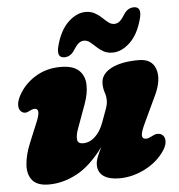

<svg xmlns="http://www.w3.org/2000/svg" viewBox="-52 -763 770 827"><g transform="rotate(-5 333.0 -350.0)"><path d="M630 -156Q642.5 -147.5 642.8 -128.5Q643 -109.5 628 -87Q597.5 -41 543 -13Q488.5 15 431 15Q387 15 363 -2Q339 -19 339 -51Q339 -67.5 346.8 -86.5Q354.5 -105.5 365 -126.5Q307.5 -48.5 247.5 -16.8Q187.5 15 126.5 15Q77 15 55.8 -10Q34.5 -35 37 -77Q39.5 -119 60 -169L98 -261Q120 -315 93 -315Q83.5 -315 68 -307Q49 -296 34 -309Q24 -317.5 23.8 -335.5Q23.5 -353.5 37 -379Q63 -426.5 111 -455.8Q159 -485 219.5 -485Q273 -485 298 -462.2Q323 -439.5 324.8 -401Q326.5 -362.5 309 -315L271 -211Q261.5 -184 263.8 -166.5Q266 -149 289 -149Q316.5 -149 340.5 -171Q364.5 -193 379 -234Q392.5 -270 399.2 -289.2Q406 -308.5 406 -324Q406 -342 400 -359.2Q394 -376.5 394 -398Q394 -438 437.5 -461.5Q481 -485 558 -485Q615 -485 630.5 -439.5Q646 -394 615 -328L559 -209Q542 -172.5 543.5 -158.8Q545 -145 560.5 -145Q567 -145 573.2 -147.8Q579.5 -150.5 589 -155Q602.5 -162 612.8 -161.5Q623 -161 630 -156ZM449.5 -527Q427 -527 410.2 -536.2Q393.5 -545.5 380.5 -558Q367.5 -570.5 355.8 -579.8Q344 -589 330.5 -589Q317 -589 306.2 -579.5Q295.5 -570 283 -550Q266.5 -525 240.5 -525Q205 -525 219 -577Q236.5 -643 272.8 -677.2Q309 -711.5 348 -711.5Q370.5 -711.5 387.2 -702.2Q404 -693 417 -680.5Q430 -668 441.8 -658.8Q453.5 -649.5 467 -649.5Q481 -649.5 491.8 -659.2Q502.5 -669 514.5 -689Q531 -713.5 557 -713.5Q592.5 -713.5 578.5 -662Q561 -595.5 524.5 -561.2Q488 -527 449.5 -527Z"/></g></svg>

Font: Fraunces 9pt SuperSoft Black
Style: Italic
Weight: 900
Italic angle: -16°
Version: Version 1.000;[0bf87f6ff]